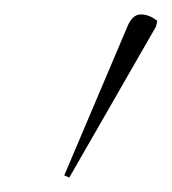

<svg xmlns="http://www.w3.org/2000/svg" viewBox="-20 -744 238 266"><path d="M76 -498 69 -501 156 -706Q163 -724 175 -724Q187 -724 198 -715L196 -707Z"/></svg>

Font: Noto Serif Display SemiCondensed Thin
Style: Italic
Weight: 100
Width: 4
Italic angle: -12°
Designer: Monotype Design Team
Foundry: Monotype Imaging Inc.
Version: Version 2.009